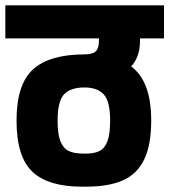

<svg xmlns="http://www.w3.org/2000/svg" viewBox="-30 -694 635 720"><path d="M495 -541Q495 -481 462 -445Q500 -416 518.5 -366Q537 -316 537 -242Q537 -150 510.5 -95.5Q484 -41 430.5 -17.5Q377 6 292 6H277Q151 6 91.5 -50Q32 -106 32 -242Q32 -378 94 -434Q156 -490 287 -490Q316 -490 328.5 -501Q341 -512 341 -541V-550H-10V-674H585V-550H495ZM383 -242Q383 -314 359 -340Q335 -366 287 -366Q235 -366 210.5 -340.5Q186 -315 186 -242Q186 -191 196.5 -164.5Q207 -138 227.5 -128Q248 -118 283 -118H292Q324 -118 343.5 -128Q363 -138 373 -164.5Q383 -191 383 -242Z"/></svg>

Font: Biryani Heavy
Style: Regular
Weight: 900
Designer: Dan Reynolds and Mathieu Réguer
Foundry: Dan Reynolds and Mathieu Réguer
Version: Version 1.003; ttfautohint (v1.1) -l 5 -r 5 -G 72 -x 0 -D la